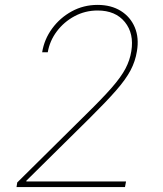

<svg xmlns="http://www.w3.org/2000/svg" viewBox="-20 -757 661 777"><path d="M46.9 0 49.7 -18.5 328.1 -294Q394.2 -358.7 432.2 -402.2Q470.2 -445.7 487.9 -479.6Q505.7 -513.5 511.4 -549.7Q523.1 -621.1 485.3 -667.8Q447.4 -714.5 375 -714.5Q324.6 -714.5 281.6 -691.4Q238.6 -668.3 209.9 -630Q181.1 -591.6 173.3 -545.5H150.6Q159.1 -598 190.9 -641.5Q222.7 -685 270.4 -711.1Q318.2 -737.2 375 -737.2Q429.7 -737.2 468.8 -712.9Q507.8 -688.6 525.6 -646.1Q543.3 -603.7 534.1 -549.7Q527.7 -509.2 508.5 -472.7Q489.3 -436.1 449.9 -391Q410.5 -345.9 343.8 -279.8L86.6 -25.6V-22.7H490.1L485.8 0Z"/></svg>

Font: Inter Thin  BETA
Style: Italic
Weight: 100
Italic angle: -9.39999°
Designer: Rasmus Andersson
Foundry: rsms
Version: Version 3.011;git-f93a4a705